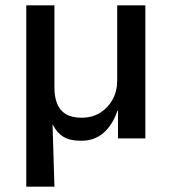

<svg xmlns="http://www.w3.org/2000/svg" viewBox="-20 -516 640 716"><path d="M78 180V-496H183V-189Q183 -155 193 -129.5Q203 -104 225.5 -90.5Q248 -77 284 -77Q324 -77 353.5 -95.5Q383 -114 400 -145Q417 -176 417 -214V-496H522V0H420V-103H418Q400 -50 366 -20.5Q332 9 282 9Q241 9 216.5 -6Q192 -21 177 -51H176L183 180Z"/></svg>

Font: Nunito Sans 8pt SemiBold
Style: Regular
Weight: 600
Version: Version 3.101;gftools[0.9.27]